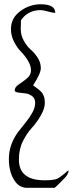

<svg xmlns="http://www.w3.org/2000/svg" viewBox="-20 -768 341 898"><path d="M300.8 32.2 299.8 38.1Q294.9 50.8 286.6 60.1Q278.3 69.3 257.8 89.8Q237.3 110.4 235.4 110.4H106.4Q75.2 110.4 54.7 85.9Q21.5 44.9 21.5 -24.4Q21.5 -91.8 64.5 -150.4Q83 -174.8 101.1 -196.8Q119.1 -218.8 131.8 -242.2Q144.5 -265.6 144.5 -287.1Q144.5 -308.6 129.4 -319.3Q114.3 -330.1 96.7 -331.5Q79.1 -333 64 -335.4Q48.8 -337.9 48.8 -345.7Q48.8 -360.4 67.9 -373Q86.9 -385.7 106 -401.4Q125 -417 125 -439Q125 -460.9 110.4 -484.9Q95.7 -508.8 78.1 -526.4Q60.5 -543.9 45.9 -572.3Q31.2 -600.6 31.2 -631.8Q31.2 -683.6 74.7 -715.8Q118.2 -748 170.9 -748Q238.3 -748 238.3 -708Q224.6 -708 203.6 -714.4Q182.6 -720.7 169.9 -720.7Q111.3 -720.7 78.1 -673.8L77.1 -631.8Q77.1 -602.5 91.8 -576.7Q106.4 -550.8 124 -535.6Q141.6 -520.5 156.2 -498Q170.9 -475.6 170.9 -449.7Q170.9 -423.8 134.8 -369.1Q137.7 -366.2 147.5 -359.4Q157.2 -352.5 160.2 -350.1Q163.1 -347.7 169.4 -341.8Q175.8 -335.9 178.2 -332Q180.7 -328.1 183.6 -321.3Q189.5 -310.5 189.5 -285.2Q189.5 -259.8 170.4 -227.1Q151.4 -194.3 128.9 -169.9Q106.4 -145.5 87.4 -108.4Q68.4 -71.3 68.4 -21.5Q68.4 75.2 188.5 75.2Q231.4 75.2 247.6 67.9Q263.7 60.5 299.8 28.3V31.2Q299.8 32.2 300.8 32.2Z"/></svg>

Font: Dawning of a New Day
Style: Regular
Weight: 400
Designer: Kimberly Geswein
Foundry: Kimberly Geswein
Version: Version 1.002 2010